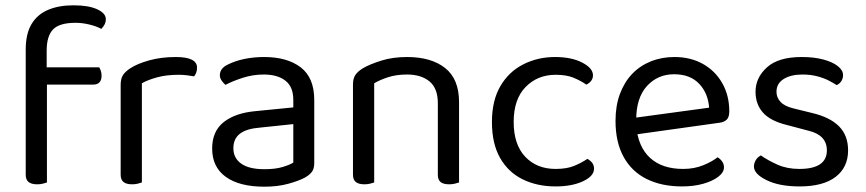

<svg xmlns="http://www.w3.org/2000/svg" viewBox="-20 -690 3264 724"><path d="M142 -371V-436H354Q357 -432 360 -423.5Q363 -415 363 -404Q363 -388 355 -379.5Q347 -371 332 -371ZM156 -499V-382H77V-503Q77 -562 98.5 -598.5Q120 -635 160.5 -652.5Q201 -670 257 -670Q314 -670 346.5 -655Q379 -640 379 -618Q379 -607 374.5 -598Q370 -589 362 -581Q344 -591 317 -597.5Q290 -604 265 -604Q204 -604 180 -579Q156 -554 156 -499ZM77 -426H157V-2Q152 0 142 2.5Q132 5 120 5Q99 5 88 -3.5Q77 -12 77 -31Z M515 -376V-218H435V-370Q435 -393 443.5 -406.5Q452 -420 472 -433Q498 -450 543 -462.5Q588 -475 643 -475Q723 -475 723 -435Q723 -425 720 -416.5Q717 -408 712 -402Q702 -404 686 -406Q670 -408 654 -408Q608 -408 573 -398.5Q538 -389 515 -376ZM435 -264 515 -252V-2Q510 0 500 2.5Q490 5 478 5Q457 5 446 -3.5Q435 -12 435 -31Z M977 14Q883 14 831.5 -23Q780 -60 780 -130Q780 -195 823.5 -229.5Q867 -264 944 -271L1086 -285V-313Q1086 -363 1056 -386Q1026 -409 975 -409Q934 -409 896.5 -397Q859 -385 830 -370Q822 -377 815.5 -386.5Q809 -396 809 -406Q809 -432 838 -446Q865 -460 900.5 -467.5Q936 -475 976 -475Q1063 -475 1114 -436Q1165 -397 1165 -313V-76Q1165 -54 1156.5 -42.5Q1148 -31 1131 -21Q1107 -8 1067 3Q1027 14 977 14ZM977 -52Q1019 -52 1046.5 -60.5Q1074 -69 1086 -77V-222L962 -209Q910 -205 885 -186Q860 -167 860 -131Q860 -94 889.5 -73Q919 -52 977 -52Z M1711 -305V-203H1631V-301Q1631 -357 1599.5 -383Q1568 -409 1515 -409Q1475 -409 1444 -399Q1413 -389 1391 -376V-203H1311V-372Q1311 -393 1319.5 -406.5Q1328 -420 1349 -433Q1375 -448 1418 -461.5Q1461 -475 1515 -475Q1606 -475 1658.5 -433.5Q1711 -392 1711 -305ZM1311 -258H1391V-2Q1386 0 1376 2.5Q1366 5 1354 5Q1333 5 1322 -3.5Q1311 -12 1311 -31ZM1631 -258H1711V-2Q1706 0 1695.5 2.5Q1685 5 1674 5Q1652 5 1641.5 -3.5Q1631 -12 1631 -31Z M2075 -408Q2007 -408 1962 -362Q1917 -316 1917 -230Q1917 -145 1960.5 -99Q2004 -53 2075 -53Q2117 -53 2145 -64.5Q2173 -76 2195 -91Q2206 -85 2213 -76Q2220 -67 2220 -54Q2220 -26 2178.5 -6.5Q2137 13 2075 13Q2006 13 1951.5 -13.5Q1897 -40 1866 -94Q1835 -148 1835 -230Q1835 -311 1867 -365.5Q1899 -420 1953.5 -447.5Q2008 -475 2073 -475Q2135 -475 2175.5 -454Q2216 -433 2216 -406Q2216 -394 2209 -385Q2202 -376 2191 -371Q2169 -386 2142.5 -397Q2116 -408 2075 -408Z M2356 -180 2352 -243 2654 -284Q2650 -339 2616 -374.5Q2582 -410 2522 -410Q2460 -410 2419.5 -365.5Q2379 -321 2379 -238V-216Q2386 -136 2431.5 -94.5Q2477 -53 2556 -53Q2598 -53 2632 -67Q2666 -81 2686 -97Q2697 -90 2703.5 -80.5Q2710 -71 2710 -59Q2710 -40 2688.5 -23.5Q2667 -7 2631.5 3Q2596 13 2552 13Q2475 13 2418.5 -15Q2362 -43 2331.5 -98.5Q2301 -154 2301 -234Q2301 -291 2317.5 -335.5Q2334 -380 2363.5 -411Q2393 -442 2434 -458.5Q2475 -475 2523 -475Q2584 -475 2630.5 -449Q2677 -423 2703.5 -376.5Q2730 -330 2730 -270Q2730 -248 2720 -238.5Q2710 -229 2692 -227Z M3178 -123Q3178 -59 3131 -23Q3084 13 2995 13Q2919 13 2871 -10.5Q2823 -34 2823 -62Q2823 -74 2829.5 -85.5Q2836 -97 2849 -104Q2876 -85 2912 -69Q2948 -53 2994 -53Q3098 -53 3098 -123Q3098 -152 3080.5 -170.5Q3063 -189 3029 -197L2946 -219Q2885 -234 2857 -265.5Q2829 -297 2829 -344Q2829 -397 2872 -436Q2915 -475 3003 -475Q3050 -475 3085 -465.5Q3120 -456 3139.5 -440.5Q3159 -425 3159 -407Q3159 -394 3152.5 -384Q3146 -374 3135 -369Q3123 -377 3104.5 -386.5Q3086 -396 3061 -402.5Q3036 -409 3006 -409Q2962 -409 2935 -392Q2908 -375 2908 -344Q2908 -322 2923.5 -305.5Q2939 -289 2973 -281L3042 -264Q3110 -248 3144 -213.5Q3178 -179 3178 -123Z"/></svg>

Font: Baloo Tammudu 2
Style: Regular
Weight: 400
Designer: Maithili Shingre, Omkar Shende and Ek Type
Foundry: Ek Type
Version: Version 1.700